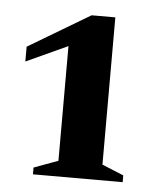

<svg xmlns="http://www.w3.org/2000/svg" viewBox="-38 -924 369 452"><g transform="rotate(5 146.5 -697.5)"><path d="M56 -505V-521L113 -542V-813L15 -768V-803L161 -890H217V-542L268 -521V-505Z"/></g></svg>

Font: Spectral
Style: Bold
Weight: 700
Designer: Jean-Baptiste Levee
Foundry: Production Type
Version: Version 2.001